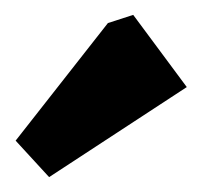

<svg xmlns="http://www.w3.org/2000/svg" viewBox="-20 -750 271 258"><path d="M46 -512 1 -561 125 -719 159 -730 231 -633Z"/></svg>

Font: Kreon SemiBold
Style: Regular
Weight: 600
Designer: Julia Petretta
Foundry: Julia Petretta and Eli Heuer
Version: Version 2.002